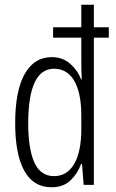

<svg xmlns="http://www.w3.org/2000/svg" viewBox="-20 -780 488 810"><path d="M197 10Q121 10 82.5 -59.5Q44 -129 44 -261Q44 -396 84 -467.5Q124 -539 198 -539Q244 -539 276 -511Q308 -483 322 -445H325Q324 -465 323.5 -482.5Q323 -500 323 -516V-621H204V-665H323V-760H376V-665H439V-621H376V0H333L326 -88H322Q307 -47 277 -18.5Q247 10 197 10ZM208 -37Q263 -37 293 -88.5Q323 -140 323 -236V-293Q323 -387 293.5 -438.5Q264 -490 208 -490Q153 -490 126 -431.5Q99 -373 99 -260Q99 -152 125 -94.5Q151 -37 208 -37Z"/></svg>

Font: Noto Sans Sinhala UI ExtraCondensed Light
Style: Regular
Weight: 300
Width: 2
Designer: Jelle Bosma - Monotype Design Team
Foundry: Monotype Imaging Inc.
Version: Version 2.006; ttfautohint (v1.8.4.7-5d5b)